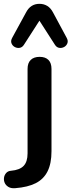

<svg xmlns="http://www.w3.org/2000/svg" viewBox="-75 -794 373 1003"><path d="M5 189Q-17 191 -31 182.5Q-45 174 -50.5 161Q-56 148 -54 134Q-52 120 -42.5 109.5Q-33 99 -17 98Q28 94 48.5 72.5Q69 51 69 7V-434Q69 -465 85.5 -481Q102 -497 132 -497Q162 -497 178 -481Q194 -465 194 -434V-4Q194 60 173.5 101Q153 142 111.5 163Q70 184 5 189ZM273 -597Q282 -581 277 -568Q272 -555 260 -548.5Q248 -542 234.5 -544Q221 -546 212 -560L131 -686L50 -560Q41 -546 27.5 -544Q14 -542 2 -548.5Q-10 -555 -15 -568Q-20 -581 -11 -597L61 -729Q73 -752 90.5 -763Q108 -774 131 -774Q154 -774 172 -763Q190 -752 202 -729Z"/></svg>

Font: Nunito
Style: Bold
Weight: 700
Designer: Vernon Adams
Foundry: Vernon Adams
Version: Version 3.602